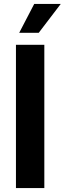

<svg xmlns="http://www.w3.org/2000/svg" viewBox="-20 -955 329 975"><path d="M205.1 -727.5V0H61V-727.5ZM77.6 -788.6 153.8 -935.1H288.6L176.8 -788.6Z"/></svg>

Font: Inter Cardless Tabular Bold
Style: Bold
Weight: 700
Designer: Rasmus Andersson
Foundry: rsms
Version: Version 4.000;git-4fc901f